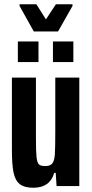

<svg xmlns="http://www.w3.org/2000/svg" viewBox="-20 -875 432 903"><path d="M36 -171V-510H149V-224Q149 -160 152 -134.5Q155 -109 163.5 -101.5Q172 -94 193 -94Q217 -94 226.5 -107Q236 -120 238 -149.5Q240 -179 240 -254V-510H353V0H246L242 -62H235Q215 8 137 8Q94 8 72.5 -9.5Q51 -27 43.5 -64.5Q36 -102 36 -171ZM64 -680H161V-583H64ZM229 -680H325V-583H229ZM72 -847V-855H151L196 -784L243 -855H321V-847L253 -727H139Z"/></svg>

Font: Saira ExtraCondensed
Style: Bold
Weight: 700
Width: 2
Designer: Hector Gatti with collaboration of the Omnibus-Type team
Foundry: Omnibus-Type
Version: Version 0.072; ttfautohint (v1.8)